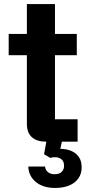

<svg xmlns="http://www.w3.org/2000/svg" viewBox="-20 -701 435 950"><path d="M208 0Q163 0 138 -22Q113 -44 113 -89V-681H252V-111H364V0ZM23 -428V-533H360V-428ZM253 229Q194 229 158 200Q122 171 120 123H203Q204 139 216.5 150Q229 161 250 161Q274 161 285.5 149Q297 137 297 120Q297 98 285 88Q273 78 257 77Q241 76 228 80L198 62L211 -9H288L276 47L250 38Q272 34 296 36.5Q320 39 339.5 49Q359 59 371.5 78Q384 97 384 127Q384 160 367 183Q350 206 320.5 217.5Q291 229 253 229Z"/></svg>

Font: Hubot Sans SemiBold
Style: Regular
Weight: 600
Designer: Deni Anggara
Foundry: GitHub, Inc., Subsidiary of Microsoft Corporation
Version: Version 2.000